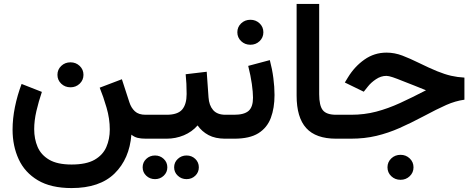

<svg xmlns="http://www.w3.org/2000/svg" viewBox="-20 -705 2418 976"><path d="M272 -324.7Q272 -351.6 291.3 -369.9Q310.5 -388.2 338.4 -388.2Q365.7 -388.2 385 -369.9Q404.3 -351.6 404.3 -324.7Q404.3 -297.9 385 -279.5Q365.7 -261.2 338.4 -261.2Q310.5 -261.2 291.3 -279.5Q272 -297.9 272 -324.7ZM343.8 131.3Q418.5 131.3 460.7 107.2Q502.9 83 520.5 42.5Q538.1 2 538.1 -46.9Q538.1 -101.6 521.7 -157.7Q505.4 -213.9 486.8 -259.3L599.6 -302.2L637.7 -185.1Q646.5 -157.2 665.5 -139.4Q684.6 -121.6 719.7 -121.6H738.3V0H721.7Q695.8 0 679 -4.4Q662.1 -8.8 647.9 -20.5Q638.2 102.5 562.5 176.8Q486.8 251 343.8 251Q238.8 251 172.4 211.4Q106 171.9 75 104.5Q43.9 37.1 43.9 -45.9Q43.9 -101.6 55.9 -160.9Q67.9 -220.2 89.8 -278.3L192.9 -237.8Q176.3 -189 165 -140.4Q153.8 -91.8 153.8 -48.3Q153.8 1 171.1 41.7Q188.5 82.5 230 106.9Q271.5 131.3 343.8 131.3Z M719.2 -121.6H826.7Q883.3 -121.6 906 -148.2Q928.7 -174.8 928.7 -227.1Q928.7 -253.9 927.5 -278.8Q926.3 -303.7 923.8 -327.6L1030.8 -340.3L1040 -210.4Q1042.5 -169.9 1063.2 -145.8Q1084 -121.6 1126 -121.6H1135.7V0H1125Q1074.2 0 1040 -18.3Q1005.9 -36.6 984.4 -67.4Q956.1 -34.7 914.6 -17.3Q873 0 826.7 0H719.2ZM865.2 145.5Q865.2 120.1 883.8 102.8Q902.3 85.4 928.2 85.4Q954.6 85.4 972.7 102.8Q990.7 120.1 990.7 145.5Q990.7 170.9 972.7 188.2Q954.6 205.6 928.2 205.6Q902.3 205.6 883.8 188.2Q865.2 170.9 865.2 145.5ZM705.1 145.5Q705.1 120.1 723.4 102.8Q741.7 85.4 768.1 85.4Q793.9 85.4 812.3 102.8Q830.6 120.1 830.6 145.5Q830.6 170.9 812.3 188.2Q793.9 205.6 768.1 205.6Q741.7 205.6 723.4 188.2Q705.1 170.9 705.1 145.5Z M1170.9 0H1116.7V-121.6H1169.9Q1221.2 -121.6 1243.7 -141.4Q1266.1 -161.1 1266.1 -208.5Q1266.1 -235.4 1260.3 -277.6Q1254.4 -319.8 1241.7 -370.1L1351.6 -399.4Q1363.8 -353.5 1369.6 -308.1Q1375.5 -262.7 1375.5 -222.2Q1375.5 -155.8 1356.7 -105.7Q1337.9 -55.7 1293.5 -27.8Q1249 0 1170.9 0ZM1186.5 -541Q1186.5 -567.9 1205.8 -586.2Q1225.1 -604.5 1252.9 -604.5Q1280.3 -604.5 1299.6 -586.2Q1318.8 -567.9 1318.8 -541Q1318.8 -514.2 1299.6 -495.8Q1280.3 -477.5 1252.9 -477.5Q1225.1 -477.5 1205.8 -495.8Q1186.5 -514.2 1186.5 -541Z M1487.8 -685.1H1602.5V-226.1Q1602.5 -168 1621.1 -144.8Q1639.6 -121.6 1688.5 -121.6H1700.2V0H1688.5Q1585.4 0 1536.6 -54Q1487.8 -107.9 1487.8 -218.8Z M1949.7 145.5Q1949.7 118.7 1969 100.3Q1988.3 82 2016.1 82Q2043.5 82 2062.7 100.3Q2082 118.7 2082 145.5Q2082 172.4 2062.7 190.7Q2043.5 209 2016.1 209Q1988.3 209 1969 190.7Q1949.7 172.4 1949.7 145.5ZM1682.1 -121.6H1764.2Q1832.5 -121.6 1892.6 -137.5Q1952.6 -153.3 2013.9 -181.4Q2075.2 -209.5 2145.5 -246.1Q2118.7 -256.8 2087.4 -269.5Q2056.2 -282.2 2028.8 -292.5Q1997.6 -305.2 1976.6 -312.3Q1955.6 -319.3 1944.3 -319.3Q1916.5 -319.3 1891.1 -302.2Q1865.7 -285.2 1850.1 -265.1L1829.1 -238.8L1732.9 -285.6L1749 -312Q1782.7 -367.2 1832.8 -402.3Q1882.8 -437.5 1944.8 -437.5Q1985.8 -437.5 2025.4 -422.4Q2064.9 -407.2 2106.4 -386.7Q2163.1 -358.9 2202.1 -343Q2241.2 -327.1 2273.2 -319.8Q2305.2 -312.5 2340.8 -310.5V-198.2Q2294.9 -191.9 2248.5 -171.4Q2202.1 -150.9 2130.9 -112.8Q2068.4 -79.6 2011 -54.2Q1953.6 -28.8 1893.6 -14.4Q1833.5 0 1762.7 0H1682.1Z"/></svg>

Font: Vazirmatn RD SemiBold
Style: Regular
Weight: 600
Designer: Saber Rastikerdar
Foundry: Saber Rastikerdar
Version: Version 32.102